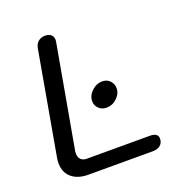

<svg xmlns="http://www.w3.org/2000/svg" viewBox="-128 -824 895 937"><g transform="rotate(-20 319.5 -355.0)"><path d="M55 -103Q55 -117 58 -132L152 -663Q156 -686 170.5 -698Q185 -710 206 -710Q226 -710 237 -700Q248 -690 248 -673L247 -664L152 -131Q151 -126 151 -118Q151 -98 162 -87Q173 -76 192 -76H521Q541 -76 551.5 -68.5Q562 -61 562 -47Q562 -25 547.5 -12.5Q533 0 507 0H174Q118 0 86.5 -27.5Q55 -55 55 -103ZM313 -330Q313 -359 337 -382Q361 -405 392 -405Q416 -405 431.5 -389Q447 -373 447 -350Q447 -322 423.5 -299.5Q400 -277 369 -277Q345 -277 329 -292.5Q313 -308 313 -330Z"/></g></svg>

Font: Kodchasan Medium
Style: Italic
Weight: 500
Italic angle: -10°
Version: Version 1.000; ttfautohint (v1.6)